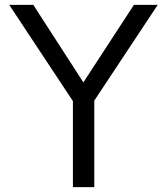

<svg xmlns="http://www.w3.org/2000/svg" viewBox="-20 -770 687 790"><path d="M368 -356V0H280V-354L18 -750H117L323 -431L531 -750H629Z"/></svg>

Font: Oakes Grotesk
Style: Regular
Weight: 400
Designer: Samuel Oakes
Foundry: Samuel Oakes
Version: Version 1.000;PS 001.000;hotconv 1.0.88;makeotf.lib2.5.64775